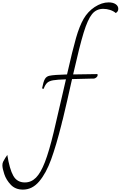

<svg xmlns="http://www.w3.org/2000/svg" viewBox="-351 -1010 1010 1607"><path d="M618 -901Q598 -918 570 -927Q542 -936 513 -936Q455 -936 419 -891.5Q383 -847 349 -736Q315 -625 261 -387L464 -390Q466 -387 466 -381Q466 -370 454.5 -361Q443 -352 432 -352H410Q299 -350 252 -348Q210 -158 175 -13Q171 -1 168.5 10Q166 21 164 30Q119 209 77 324.5Q35 440 -23 508.5Q-81 577 -159 577Q-222 577 -260.5 536.5Q-299 496 -315 447.5Q-331 399 -331 374Q-331 357 -325 344Q-319 331 -307 312Q-295 296 -290 286Q-271 406 -239.5 461.5Q-208 517 -143 517Q-90 517 -50 477Q-10 437 25 346.5Q60 256 98 98Q133 -50 177 -242L201 -346Q127 -344 93.5 -338Q60 -332 43.5 -316.5Q27 -301 14 -266L1 -270Q12 -327 25 -349Q38 -371 63 -376Q99 -384 210 -387Q257 -594 285.5 -693Q314 -792 349 -852.5Q384 -913 441 -951Q501 -990 558 -990Q595 -990 617 -975Q639 -960 639 -936Q639 -913 618 -901Z"/></svg>

Font: Charmonman
Style: Regular
Weight: 400
Designer: Ekaluck Peanpanawate
Foundry: Cadson Demak Co.,Ltd.
Version: Version 1.000; ttfautohint (v1.6)